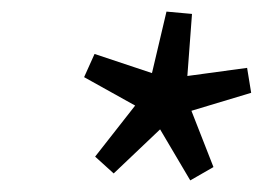

<svg xmlns="http://www.w3.org/2000/svg" viewBox="-20 -733 453 331"><path d="M144 -463 213 -551 125 -600 143 -640 242 -607 267 -713 311 -709 303 -602 406 -616 413 -573 310 -542 348 -445 308 -422 256 -510 176 -434Z"/></svg>

Font: mr_Source Sans Pro
Style: Italic
Weight: 400
Italic angle: -11°
Designer: Paul D. Hunt
Foundry: Adobe Systems Incorporated
Version: Version 1.036;July 10, 2024;FontCreator 11.5.0.2430 64-bit